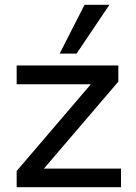

<svg xmlns="http://www.w3.org/2000/svg" viewBox="-20 -775 562 795"><path d="M49 0V-67L356 -426H49V-504H470V-437L162 -77H481V0ZM227 -553 330 -755H433L297 -553Z"/></svg>

Font: Mulish SemiBold
Style: Regular
Weight: 600
Designer: Vernon Adams
Foundry: Vernon Adams
Version: Version 3.603; ttfautohint (v1.8.3)